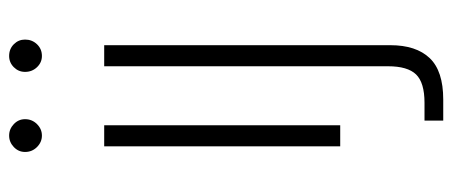

<svg xmlns="http://www.w3.org/2000/svg" viewBox="-298 -448 967 410"><g transform="rotate(-90 185.0 -243.5)"><path d="M100 -637Q86 -637 75.5 -647.5Q65 -658 65 -673Q65 -687 75.5 -697Q86 -707 100 -707Q114 -707 124.5 -697Q135 -687 135 -673Q135 -658 124.5 -647.5Q114 -637 100 -637ZM77 0V-504H122V0ZM270 -637Q256 -637 246 -647.5Q236 -658 236 -673Q236 -687 246 -697Q256 -707 270 -707Q285 -707 295 -697Q305 -687 305 -673Q305 -658 295 -647.5Q285 -637 270 -637ZM132 220V180H170Q213 180 230.5 162Q248 144 248 102V-504H293V107Q293 162 265.5 191Q238 220 177 220Z"/></g></svg>

Font: DM Sans ExtraLight
Style: Regular
Weight: 200
Designer: Colophon Foundry, Jonny Pinhorn
Foundry: Colophon Foundry
Version: Version 4.004; ttfautohint (v1.8.4.7-5d5b)